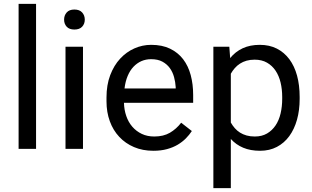

<svg xmlns="http://www.w3.org/2000/svg" viewBox="-20 -770 1616 993"><path d="M166.5 0H76.2V-750H166.5Z M409.2 0H318.8V-528.3H409.2ZM311.5 -668.5Q311.5 -690.4 325 -705.6Q338.4 -720.7 364.7 -720.7Q391.1 -720.7 404.8 -705.6Q418.5 -690.4 418.5 -668.5Q418.5 -646.5 404.8 -631.8Q391.1 -617.2 364.7 -617.2Q338.4 -617.2 325 -631.8Q311.5 -646.5 311.5 -668.5Z M772.9 9.8Q717.8 9.8 673.1 -9.3Q628.4 -28.3 596.7 -62.3Q564.9 -96.2 547.9 -143.1Q530.8 -189.9 530.8 -245.6V-266.1Q530.8 -330.6 550 -381.3Q569.3 -432.1 601.6 -466.8Q633.8 -501.5 675.3 -519.8Q716.8 -538.1 761.7 -538.1Q818.4 -538.1 859.4 -518.3Q900.4 -498.5 927 -463.9Q953.6 -429.2 966.3 -381.8Q979 -334.5 979 -278.8V-238.3H621.1Q622.1 -201.7 633.1 -169.9Q644 -138.2 664.3 -114.7Q684.6 -91.3 713.1 -77.6Q741.7 -64 777.8 -64Q825.7 -64 858.9 -83.5Q892.1 -103 917 -135.3L972.2 -92.3Q959.5 -72.8 941.4 -54.4Q923.3 -36.1 899.2 -21.7Q875 -7.3 843.8 1.2Q812.5 9.8 772.9 9.8ZM761.7 -463.9Q734.4 -463.9 711.4 -453.9Q688.5 -443.8 670.4 -424.8Q652.3 -405.8 640.4 -377.4Q628.4 -349.1 624 -312.5H888.7V-319.3Q887.2 -345.7 880.1 -371.6Q873 -397.5 858.2 -418Q843.3 -438.5 819.8 -451.2Q796.4 -463.9 761.7 -463.9Z M1529.8 -258.3Q1529.8 -200.2 1516.1 -151.1Q1502.4 -102.1 1476.3 -66.2Q1450.2 -30.3 1412.1 -10.3Q1374 9.8 1325.2 9.8Q1275.4 9.8 1238 -5.9Q1200.7 -21.5 1173.8 -51.3V203.1H1083.5V-528.3H1166L1170.4 -469.7Q1197.3 -502.9 1235.4 -520.5Q1273.4 -538.1 1323.7 -538.1Q1373.5 -538.1 1411.9 -518.6Q1450.2 -499 1476.6 -463.6Q1502.9 -428.2 1516.4 -378.7Q1529.8 -329.1 1529.8 -268.6ZM1439.5 -268.6Q1439.5 -308.1 1431.2 -343Q1422.9 -377.9 1405.3 -404.3Q1387.7 -430.7 1360.8 -446Q1334 -461.4 1296.9 -461.4Q1273.9 -461.4 1255.1 -456.1Q1236.3 -450.7 1221.2 -440.9Q1206.1 -431.2 1194.3 -417.7Q1182.6 -404.3 1173.8 -388.7V-136.2Q1182.6 -120.6 1194.3 -107.2Q1206.1 -93.8 1221.2 -84.2Q1236.3 -74.7 1255.4 -69.3Q1274.4 -64 1297.9 -64Q1334.5 -64 1361.1 -79.6Q1387.7 -95.2 1405.3 -121.6Q1422.9 -147.9 1431.2 -183.3Q1439.5 -218.8 1439.5 -258.3Z"/></svg>

Font: Nahid FD
Style: FD
Weight: 400
Foundry: DejaVu fonts team - Redesigned by Saber Rastikerdar
Version: Version 0.3.0